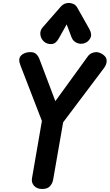

<svg xmlns="http://www.w3.org/2000/svg" viewBox="-20 -1283 746 1306"><path d="M266.5 2.5Q232 2.5 212.2 -18.8Q192.5 -40 197.5 -70L265 -460.5L119.5 -837Q115 -849 113 -857Q111 -865 111 -876Q111 -898.5 133.2 -913.5Q155.5 -928.5 187 -928.5Q209.5 -928.5 223.2 -917.8Q237 -907 247 -884.5L356.5 -595L576.5 -898.5Q586.5 -913 602.5 -920.8Q618.5 -928.5 635.5 -928.5Q648.5 -928.5 664.8 -921.2Q681 -914 693.2 -900.8Q705.5 -887.5 705.5 -868.5Q705.5 -845.5 688.5 -821.5L409.5 -451L341 -58Q336.5 -35.5 320 -16.5Q303.5 2.5 266.5 2.5ZM553 -988.5Q526 -980.5 501.2 -992Q476.5 -1003.5 467 -1028.5L433.5 -1117L379.5 -1021Q359.5 -984.5 329.5 -983.2Q299.5 -982 278 -1001Q257.5 -1020.5 254.5 -1048Q251.5 -1075.5 270 -1096.5L394.5 -1239Q405.5 -1251.5 419.2 -1257.2Q433 -1263 447 -1263Q464 -1263 479.8 -1256Q495.5 -1249 506 -1230.5L587.5 -1086Q608 -1049.5 594.2 -1023.2Q580.5 -997 553 -988.5Z"/></svg>

Font: Edu AU VIC WA NT Pre
Style: Bold
Weight: 700
Designer: Tina and Corey Anderson, Eben Sorkin, Mirko Velimirovic
Foundry: Google for Education
Version: Version 1.001